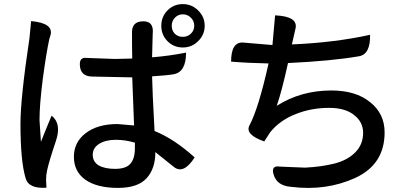

<svg xmlns="http://www.w3.org/2000/svg" viewBox="-20 -869 2040 938"><path d="M433 -113Q433 -79 462 -61Q492 -44 542 -44Q595 -44 617 -69Q639 -94 639 -145V-172Q592 -186 546 -186Q496 -186 464 -166Q433 -146 433 -113ZM680 -765Q733 -765 726 -703L723 -589Q809 -596 889 -612Q889 -515 826 -506Q800 -501 723 -496Q724 -433 735 -229Q830 -191 931 -100Q877 -16 830 -53L739 -126Q739 -45 696 2Q653 49 556 49Q454 49 397 9Q341 -31 341 -103Q341 -174 398 -218Q456 -263 554 -263L635 -256Q628 -429 626 -491L430 -495Q370 -496 370 -556Q370 -590 403 -586L541 -581L626 -583Q626 -611 625 -651Q625 -692 625 -701Q620 -765 680 -765ZM132 -766Q242 -756 227 -698L221 -679Q206 -610 189 -483Q173 -357 173 -283L180 -176Q193 -210 232 -304Q282 -265 253 -180Q219 -79 210 -36Q205 -13 205 10Q206 15 206 28Q207 42 207 48Q119 54 105 1Q80 -82 80 -264Q80 -390 124 -683L132 -766ZM834 -704Q850 -689 873 -689Q896 -689 912 -704Q929 -720 929 -743Q929 -767 912 -783Q896 -799 873 -799Q850 -799 834 -782Q819 -766 819 -743Q819 -720 834 -704ZM798 -818Q829 -849 873 -849Q917 -849 948 -818Q980 -787 980 -743Q980 -699 948 -668Q917 -637 873 -637Q829 -637 798 -668Q768 -699 768 -743Q768 -787 798 -818Z M1311 -649 1324 -794Q1436 -789 1424 -731L1406 -652Q1616 -661 1788 -699Q1790 -603 1733 -594Q1600 -571 1387 -561Q1357 -424 1332 -352Q1450 -427 1599 -427Q1718 -427 1788 -370Q1859 -314 1859 -222Q1859 -66 1716 0Q1574 65 1404 44Q1331 39 1316 -19Q1304 -62 1348 -55L1470 -50Q1551 -54 1614 -70Q1677 -86 1715 -124Q1754 -163 1754 -220Q1754 -273 1710 -307Q1667 -342 1588 -342Q1499 -342 1423 -311Q1347 -281 1300 -223L1271 -178Q1177 -211 1198 -255Q1243 -339 1292 -559Q1191 -561 1109 -568Q1109 -666 1169 -661Z"/></svg>

Font: Swei Half Moon CJK SC
Style: Medium
Weight: 500
Version: Version 2.071